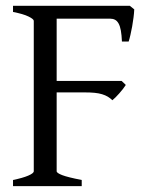

<svg xmlns="http://www.w3.org/2000/svg" viewBox="-20 -635 518 655"><path d="M24.4 0V-21Q57.6 -27.8 76.4 -35.9Q95.2 -43.9 95.2 -50.8V-564Q95.2 -569.8 77.4 -578.6Q59.6 -587.4 24.4 -594.2V-615.2H422.9L438 -603Q437.5 -590.3 435.5 -575.2Q433.6 -560.1 430.9 -544.9Q428.2 -529.8 425 -516.1Q421.9 -502.4 418.9 -493.2H396Q395 -515.6 392.3 -530.8Q389.6 -545.9 384.5 -554.9Q379.4 -564 372.3 -567.6Q365.2 -571.3 356 -571.3H173.3V-358.9H395L409.2 -345.2Q404.8 -338.4 398.9 -330.8Q393.1 -323.2 386.7 -316.2Q380.4 -309.1 374.3 -303Q368.2 -296.9 363.3 -293Q356 -300.3 347.7 -305.2Q339.4 -310.1 328.4 -313.5Q317.4 -316.9 302.5 -318.4Q287.6 -319.8 267.1 -319.8H173.3V-50.8Q173.3 -44.9 192.1 -37.6Q210.9 -30.3 258.8 -21V0Z"/></svg>

Font: Noto Serif Devanagari
Style: Regular
Weight: 400
Designer: Monotype Design Team
Foundry: Monotype Imaging Inc.
Version: Version 1.01